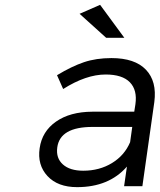

<svg xmlns="http://www.w3.org/2000/svg" viewBox="-20 -770 660 794"><path d="M144 -157.2Q153.8 -226.6 211.7 -267.1Q269.5 -307.6 361.8 -308.1H535.2L540 -338.9Q548.3 -397.5 517.1 -429.7Q485.8 -461.9 417 -461.9Q335.9 -461.9 241.2 -401.9L215.8 -459Q276.4 -495.6 326.9 -512.7Q377.4 -529.8 440.9 -529.8Q537.6 -529.8 583.5 -481.7Q629.4 -433.6 618.2 -348.1L568.8 0H493.2L504.9 -81.1Q430.7 3.9 298.8 3.9Q218.8 3.9 176.3 -42Q133.8 -87.9 144 -157.2ZM216.8 -160.2Q210.9 -116.2 240 -90.1Q269 -64 324.2 -64Q391.1 -64 443.1 -95.7Q495.1 -127.4 518.1 -182.1L526.9 -245.1H362.8Q228 -245.1 216.8 -160.2ZM309.1 -712.9 394 -750 494.1 -613.8H418.9Z"/></svg>

Font: Trueno Light
Style: Italic
Weight: 300
Designer: Julieta Ulanovsky
Foundry: Julieta Ulanovsky
Version: Version 3.001b | FøM Fix